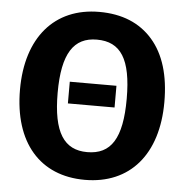

<svg xmlns="http://www.w3.org/2000/svg" viewBox="-52 -760 795 828"><g transform="rotate(5 345.5 -346.5)"><path d="M345 -710C151 -710 33 -572 33 -347C33 -117 151 17 345 17C540 17 658 -120 658 -347C658 -462 631 -552 576 -615C521 -678 444 -710 345 -710ZM345 -590C448 -590 495 -519 495 -347C495 -175 448 -103 345 -103C245 -103 196 -175 196 -347C196 -518 245 -590 345 -590ZM244 -399V-305H446V-399Z"/></g></svg>

Font: Fira Sans
Style: Bold
Weight: 700
Designer: Carrois Corporate & Edenspiekermann AG
Foundry: Carrois Corporate GbR & Edenspiekermann AG
Version: Version 4.203